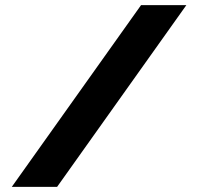

<svg xmlns="http://www.w3.org/2000/svg" viewBox="-20 -730 775 750"><path d="M708 -710 203 0H26L531 -710Z"/></svg>

Font: Raleway Thin ExtraBold
Style: Regular
Weight: 800
Version: Version 4.026